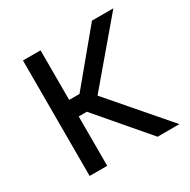

<svg xmlns="http://www.w3.org/2000/svg" viewBox="-129 -666 776 786"><g transform="rotate(-30 259.0 -273.0)"><path d="M160.2 -545.9V0H77.1V-545.9ZM504.4 -545.9 239.7 -233.4H127V-311.5H209L403.3 -545.9ZM398.4 0 195.3 -237.3 236.8 -306.6 501.5 0Z"/></g></svg>

Font: GitLab Sans
Style: Regular
Weight: 400
Designer: Rasmus Andersson
Foundry: Modifications by GitLab B.V., manufactured by rsms
Version: Version 4.000;git-c8fb6b7